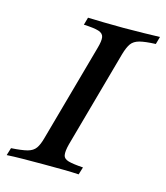

<svg xmlns="http://www.w3.org/2000/svg" viewBox="-105 -642 618 713"><g transform="rotate(15 204.0 -285.5)"><path d="M-13.7 0 -4.8 -29Q36.3 -31.5 57.3 -37.1Q78.2 -42.7 88.3 -56.9Q98.4 -71 105.6 -98.4L209.7 -472.6Q217.7 -500.8 215.3 -514.9Q212.9 -529 195.2 -534.7Q177.4 -540.3 137.9 -541.9L146 -571Q170.2 -570.2 205.2 -569.4Q240.3 -568.5 282.3 -568.5Q324.2 -568.5 360.5 -569.4Q396.8 -570.2 422.6 -571L414.5 -541.9Q374.2 -540.3 352.8 -534.7Q331.5 -529 321.4 -514.9Q311.3 -500.8 303.2 -472.6L199.2 -98.4Q191.9 -70.2 194.4 -56Q196.8 -41.9 214.9 -36.7Q233.1 -31.5 271.8 -29L262.9 0Q239.5 -1.6 203.6 -2Q167.7 -2.4 126.6 -2.4Q83.9 -2.4 47.6 -2Q11.3 -1.6 -13.7 0Z"/></g></svg>

Font: Playfair 5pt SemiExpanded Light Medium
Style: Italic
Weight: 500
Italic angle: -15.6°
Version: Version 2.001;gftools[0.9.30]